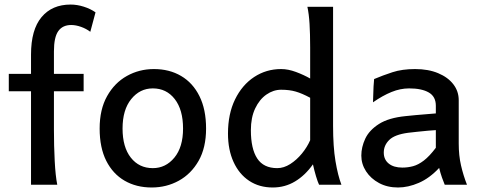

<svg xmlns="http://www.w3.org/2000/svg" viewBox="-20 -811 2125 843"><path d="M116.2 -571.3Q116.2 -680.7 162.4 -735.8Q208.5 -791 290 -791Q318.4 -791 347.7 -781.7Q377 -772.5 399.4 -756.8L376.5 -671.4Q358.4 -685.1 335.7 -693.1Q313 -701.2 292.5 -701.2Q254.9 -701.2 235.8 -674.3Q216.8 -647.5 216.8 -585.4Q216.8 -565.9 216.8 -530.8Q216.8 -495.6 216.8 -453.4Q216.8 -411.1 216.8 -369.1Q216.8 -327.1 216.8 -293.2Q216.8 -259.3 216.8 -241.2Q216.8 -170.4 220.2 -104.5Q223.6 -38.6 231.4 0H116.2Q116.2 -65.9 116.2 -137Q116.2 -208 116.2 -276.9Q116.2 -345.7 116.2 -405.3Q116.2 -464.8 116.2 -508.3Q116.2 -551.8 116.2 -571.3ZM18.6 -410.2V-486.8H347.2V-410.2Z M417.5 -246.6Q417.5 -330.6 450.2 -388.9Q482.9 -447.3 537.1 -477.5Q591.3 -507.8 655.8 -507.8Q723.6 -507.8 775.1 -477.5Q826.7 -447.3 855.7 -388.9Q884.8 -330.6 884.8 -246.6Q884.8 -162.6 852.1 -105Q819.3 -47.4 765.1 -17.6Q710.9 12.2 646 12.2Q578.6 12.2 527.1 -17.6Q475.6 -47.4 446.5 -105Q417.5 -162.6 417.5 -246.6ZM518.1 -246.6Q518.1 -165 554.4 -118.9Q590.8 -72.8 650.9 -72.8Q707.5 -72.8 745.6 -118.9Q783.7 -165 783.7 -246.6Q783.7 -329.1 747.3 -376Q710.9 -422.9 650.9 -422.9Q594.2 -422.9 556.2 -376Q518.1 -329.1 518.1 -246.6Z M1442.4 -781.2V-258.8Q1442.4 -166.5 1452.9 -103.8Q1463.4 -41 1479 0H1380.9Q1375 -12.2 1367.4 -37.4Q1359.9 -62.5 1354 -89.4Q1319.3 -40.5 1275.1 -14.2Q1231 12.2 1177.7 12.2Q1118.2 12.2 1074 -17.1Q1029.8 -46.4 1005.4 -99.9Q981 -153.3 981 -224.6Q981 -311 1012 -374.5Q1043 -438 1095.9 -472.9Q1148.9 -507.8 1214.4 -507.8Q1245.1 -507.8 1279.3 -495.1Q1313.5 -482.4 1341.8 -466.3V-603Q1341.8 -661.6 1339.1 -706.1Q1336.4 -750.5 1329.6 -781.2ZM1341.8 -195.3V-381.8Q1306.2 -400.9 1278.6 -408.9Q1251 -417 1214.4 -417Q1180.2 -417 1149.7 -395.8Q1119.1 -374.5 1100.3 -334.7Q1081.5 -294.9 1081.5 -239.3Q1081.5 -157.7 1109.4 -115.2Q1137.2 -72.8 1197.3 -72.8Q1226.1 -72.8 1254.4 -90.8Q1282.7 -108.9 1305.7 -137Q1328.6 -165 1341.8 -195.3Z M1727.5 12.2Q1680.7 12.2 1644.3 -7.3Q1607.9 -26.9 1587.2 -58.8Q1566.4 -90.8 1566.4 -127.9Q1566.4 -165 1583.7 -202.1Q1601.1 -239.3 1643.8 -266.6Q1686.5 -293.9 1761.7 -301.3Q1778.8 -303.2 1806.2 -305.7Q1833.5 -308.1 1858.6 -310.1Q1883.8 -312 1893.6 -313V-346.7Q1893.6 -387.2 1862.5 -405Q1831.5 -422.9 1776.4 -422.9Q1737.8 -422.9 1699.2 -407.2Q1660.6 -391.6 1617.7 -361.8Q1618.2 -372.6 1618.7 -391.8Q1619.1 -411.1 1620.1 -431.2Q1621.1 -451.2 1622.6 -463.9Q1660.6 -480 1703.1 -493.9Q1745.6 -507.8 1802.7 -507.8Q1860.8 -507.8 1903.8 -489.7Q1946.8 -471.7 1970.5 -440.9Q1994.1 -410.2 1994.1 -371.1V-180.7Q1994.1 -127.9 2004.2 -84.5Q2014.2 -41 2030.3 0H1932.6Q1927.7 -11.2 1920.7 -31Q1913.6 -50.8 1908.2 -73.7Q1865.7 -28.3 1818.8 -8.1Q1772 12.2 1727.5 12.2ZM1746.6 -75.2Q1770.5 -75.2 1793.5 -81.3Q1816.4 -87.4 1840.8 -106Q1865.2 -124.5 1893.6 -162.1V-239.7Q1881.8 -239.3 1858.6 -237.1Q1835.4 -234.9 1811.3 -232.4Q1787.1 -230 1772 -228Q1712.9 -220.2 1689 -196.5Q1665 -172.9 1665 -141.1Q1665 -110.4 1686.8 -92.8Q1708.5 -75.2 1746.6 -75.2Z"/></svg>

Font: Kanchenjunga Medium
Style: Regular
Weight: 500
Version: Version 2.001